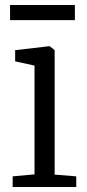

<svg xmlns="http://www.w3.org/2000/svg" viewBox="-20 -753 352 773"><path d="M119 -51V-489L41 -506V-551L178 -567H180L200 -551V-50L287 -43V0H31V-43ZM281.5 -733V-672H20.5V-733Z"/></svg>

Font: Merriweather 7pt Light
Style: Regular
Weight: 300
Designer: Eben Sorkin
Foundry: Eben Sorkin
Version: Version 2.200;gftools[0.9.31]